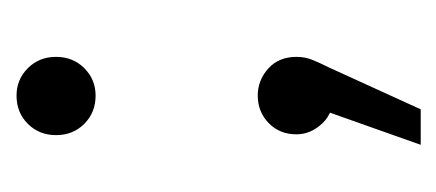

<svg xmlns="http://www.w3.org/2000/svg" viewBox="-172 -256 541 238"><g transform="rotate(-90 99.0 -136.5)"><path d="M100 -387Q120 -387 134 -373Q148 -359 148 -338Q148 -317 134 -303Q120 -289 100 -289Q79 -289 65 -303Q51 -317 51 -338Q51 -359 65 -373Q79 -387 100 -387ZM107 7Q80 7 66 -7.5Q52 -22 52 -40Q52 -61 66 -74.5Q80 -88 100 -88Q119 -88 133.5 -75Q148 -62 148 -40Q148 -29 144 -19.5Q140 -10 135 0L83 114H39L90 -30Z"/></g></svg>

Font: Alexandria Light
Style: Regular
Weight: 300
Designer: Mohamed Gaber
Foundry: Kief Type Foundry
Version: Version 5.100